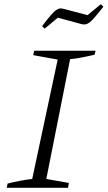

<svg xmlns="http://www.w3.org/2000/svg" viewBox="-20 -892 511 912"><path d="M12 0 16 -20Q47 -28 76.5 -33.5Q106 -39 133 -42L254 -609L138 -630L142 -651H434L429 -632Q390 -623 363 -618Q336 -613 313 -611L200 -42L307 -23L303 0ZM192 -756 180 -768Q206 -802 221.5 -820Q237 -838 248 -845Q259 -852 267 -852Q275 -852 286 -849L396 -820L459 -872L471 -860Q446 -829 431 -811Q416 -793 405 -785Q394 -777 384.5 -776Q375 -775 365 -778L255 -808Z"/></svg>

Font: Piazzolla Thin ExtraLight
Style: Italic
Weight: 250
Italic angle: -11.3°
Version: Version 2.005